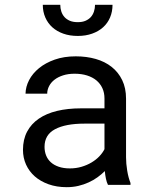

<svg xmlns="http://www.w3.org/2000/svg" viewBox="-20 -774 640 804"><path d="M432.1 0Q426.8 -10.3 423.6 -25.6Q420.4 -41 418.9 -57.6Q405.3 -43.9 388.4 -31.7Q371.6 -19.5 351.3 -10.3Q331.1 -1 308.1 4.4Q285.2 9.8 259.3 9.8Q217.3 9.8 183.3 -2.4Q149.4 -14.6 125.7 -35.4Q102.1 -56.2 89.1 -84.7Q76.2 -113.3 76.2 -146.5Q76.2 -189.9 93.5 -222.7Q110.8 -255.4 142.6 -277.1Q174.3 -298.8 219 -309.6Q263.7 -320.3 318.8 -320.3H417.5V-361.8Q417.5 -385.7 408.7 -404.8Q399.9 -423.8 383.8 -437.3Q367.7 -450.7 344.5 -458Q321.3 -465.3 292.5 -465.3Q265.6 -465.3 244.4 -458.5Q223.1 -451.7 208.5 -440.4Q193.8 -429.2 185.8 -413.8Q177.7 -398.4 177.7 -381.8H86.9Q87.4 -410.6 101.8 -438.5Q116.2 -466.3 143.3 -488.5Q170.4 -510.7 209.2 -524.4Q248 -538.1 297.4 -538.1Q342.3 -538.1 380.9 -527.1Q419.4 -516.1 447.5 -493.9Q475.6 -471.7 491.7 -438.5Q507.8 -405.3 507.8 -360.8V-115.2Q507.8 -88.9 512.7 -59.3Q517.6 -29.8 526.4 -7.8V0ZM272.5 -68.8Q298.8 -68.8 321.8 -75.7Q344.7 -82.5 363.5 -93.8Q382.3 -105 396 -119.4Q409.7 -133.8 417.5 -149.4V-256.3H333.5Q254.4 -256.3 210.4 -232.9Q166.5 -209.5 166.5 -159.2Q166.5 -139.6 173.1 -123Q179.7 -106.4 192.9 -94.5Q206.1 -82.5 226.1 -75.7Q246.1 -68.8 272.5 -68.8ZM451.2 -753.9Q451.2 -725.1 440.9 -700.9Q430.7 -676.8 411.6 -659.7Q392.6 -642.6 365.7 -633.1Q338.9 -623.5 305.7 -623.5Q272 -623.5 245.1 -633.1Q218.3 -642.6 199.2 -659.7Q180.2 -676.8 169.7 -700.9Q159.2 -725.1 159.2 -753.9H232.4Q232.4 -739.3 236.8 -725.8Q241.2 -712.4 250 -702.6Q258.8 -692.9 272.5 -687Q286.1 -681.2 305.7 -681.2Q324.7 -681.2 338.1 -687Q351.6 -692.9 360.4 -702.6Q369.1 -712.4 373.5 -725.8Q377.9 -739.3 377.9 -753.9Z"/></svg>

Font: Roboto Mono
Style: Regular
Weight: 400
Designer: Google
Version: Version 2.000985; 2015; ttfautohint (v1.3)